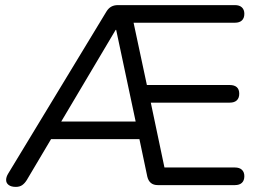

<svg xmlns="http://www.w3.org/2000/svg" viewBox="-20 -725 1021 752"><path d="M42 7Q24 7 14 -0.5Q4 -8 4 -20Q4 -32 12 -45L397 -680Q405 -693 416 -699Q427 -705 442 -705H900Q918 -705 927.5 -696Q937 -687 937 -671Q937 -654 927.5 -645Q918 -636 900 -636H480L497 -665L560 -370L531 -392H880Q898 -392 907.5 -383.5Q917 -375 917 -358Q917 -341 907.5 -332Q898 -323 880 -323H546L566 -345L630 -41L598 -69H900Q918 -69 927.5 -60Q937 -51 937 -35Q937 -18 927.5 -9Q918 0 900 0H598Q565 0 557 -33L521 -204L551 -180H161L193 -202L85 -20Q77 -7 67 0Q57 7 42 7ZM433 -608 208 -229 199 -249H530L516 -227L435 -608Z"/></svg>

Font: Nunito
Style: Regular
Weight: 400
Designer: Vernon Adams
Foundry: Vernon Adams
Version: Version 3.602